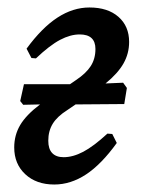

<svg xmlns="http://www.w3.org/2000/svg" viewBox="-20 -484 383 513"><path d="M309 -263 319 -249 312 -206 182 -205 160 -190Q133 -173 121 -153.5Q109 -134 109 -108Q109 -86 119.5 -75Q130 -64 150 -64Q175 -64 202.5 -78.5Q230 -93 267 -127L280 -126L292 -102Q251 -45 210 -18Q169 9 125 9Q77 9 47.5 -18.5Q18 -46 18 -90Q18 -123 34 -150Q50 -177 87 -205L42 -204L34 -214L44 -259H167L183 -270Q210 -288 222.5 -307.5Q235 -327 235 -353Q235 -392 193 -392Q168 -392 140.5 -377.5Q113 -363 76 -328L64 -329L51 -354Q92 -410 133.5 -437Q175 -464 219 -464Q268 -464 296.5 -439Q325 -414 325 -372Q325 -341 310 -314.5Q295 -288 262 -261Z"/></svg>

Font: Alegreya Medium
Style: Italic
Weight: 500
Italic angle: -7°
Designer: Juan Pablo del Peral
Foundry: Huerta Tipografica
Version: Version 2.008; ttfautohint (v1.8)